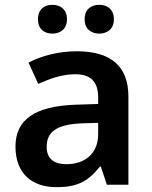

<svg xmlns="http://www.w3.org/2000/svg" viewBox="-20 -764 628 794"><path d="M137 -684C137 -644 163 -625 197 -625C229 -625 257 -644 257 -684C257 -726 229 -744 197 -744C163 -744 137 -726 137 -684ZM330 -684C330 -644 357 -625 391 -625C423 -625 451 -644 451 -684C451 -726 423 -744 391 -744C357 -744 330 -726 330 -684ZM297 -552C222 -552 151 -533 98 -505L138 -417C187 -439 237 -457 291 -457C351 -457 386 -430 386 -361V-334L292 -331C125 -325 44 -270 44 -158C44 -43 116 10 213 10C303 10 346 -16 393 -75H397L422 0H511V-364C511 -492 437 -552 297 -552ZM320 -254 386 -256V-210C386 -127 329 -85 255 -85C206 -85 173 -105 173 -157C173 -215 209 -250 320 -254Z"/></svg>

Font: Noto Sans Bamum SemiBold
Style: Regular
Weight: 600
Designer: Monotype Design Team
Foundry: Monotype Imaging Inc.
Version: Version 2.002